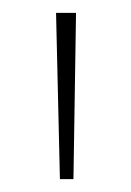

<svg xmlns="http://www.w3.org/2000/svg" viewBox="-20 -734 204 298"><path d="M98 -714H67L73 -456H94Z"/></svg>

Font: Noto Sans Thai Cond Thin
Style: Regular
Weight: 100
Width: 3
Designer: Monotype Design Team
Foundry: Monotype Imaging Inc.
Version: Version 2.002